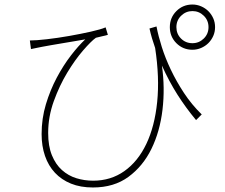

<svg xmlns="http://www.w3.org/2000/svg" viewBox="-20 -783 996 849"><path d="M672 -666Q680 -624 695.5 -575Q711 -526 735.5 -474.5Q760 -423 793.5 -372Q827 -321 872 -277L847 -252Q802 -306 765 -364Q728 -422 696 -493Q710 -394 698.5 -297.5Q687 -201 649.5 -124.5Q612 -48 548 -1Q484 46 391 46Q336 46 294 29Q252 12 223 -19Q194 -50 179 -93.5Q164 -137 164 -190Q164 -259 183 -322Q202 -385 231 -439.5Q260 -494 293.5 -537.5Q327 -581 357 -609Q335 -605 308 -600.5Q281 -596 254.5 -591.5Q228 -587 204.5 -583Q181 -579 166 -576Q156 -574 143.5 -571.5Q131 -569 117 -566L112 -604Q139 -604 187 -609.5Q235 -615 286 -624Q337 -633 381.5 -643Q426 -653 447 -662L457 -629Q448 -626 431 -622.5Q414 -619 404 -616Q383 -601 347.5 -560Q312 -519 277.5 -462Q243 -405 218 -336Q193 -267 193 -195Q193 -137 209.5 -96.5Q226 -56 254 -31Q282 -6 317.5 5Q353 16 392 16Q470 16 530 -26.5Q590 -69 627 -146.5Q664 -224 675 -332Q686 -440 666 -571Q659 -591 652.5 -612.5Q646 -634 641 -657ZM831 -592Q860 -592 881 -612.5Q902 -633 902 -663Q902 -693 881 -713.5Q860 -734 831 -734Q802 -734 781 -713.5Q760 -693 760 -663Q760 -633 780.5 -612.5Q801 -592 831 -592ZM831 -763Q851 -763 869.5 -755Q888 -747 901.5 -733.5Q915 -720 923 -702Q931 -684 931 -663Q931 -642 923 -624Q915 -606 901.5 -592.5Q888 -579 869.5 -571Q851 -563 831 -563Q789 -563 760 -592Q731 -621 731 -663Q731 -705 760 -734Q789 -763 831 -763Z"/></svg>

Font: Kinto Sans Thin
Style: Regular
Weight: 100
Designer: Authors: Ryoko NISHIZUKA  (kana & ideographs); Paul D. Hunt (Latin, Greek & Cyrillic); Wenlong ZHANG  (bopomofo); Sandol
Foundry: Adobe Systems Incorporated, ookami Inc.
Version: Version 0.001